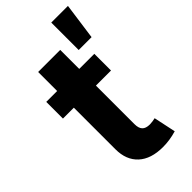

<svg xmlns="http://www.w3.org/2000/svg" viewBox="-252 -860 928 928"><g transform="rotate(-45 212.0 -396.0)"><path d="M350.4 -545.9V-431.8H21.9V-545.9ZM96.3 -675.8H247.3V-168Q247.3 -140.7 259.6 -127.7Q271.9 -114.6 298.8 -114.6Q307.4 -114.6 318.2 -116.2Q329 -117.8 336.5 -119.7L360.5 -6.4Q335.6 0.9 312.5 4.3Q289.4 7.7 266.7 7.7Q185.3 7.7 140.8 -33.1Q96.3 -73.9 96.3 -147.9ZM310 -612.3V-799.8H424L398 -612.3Z"/></g></svg>

Font: Inter
Style: Regular
Weight: 400
Designer: Rasmus Andersson
Foundry: rsms
Version: Version 4.000;git-8c9346024